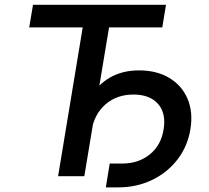

<svg xmlns="http://www.w3.org/2000/svg" viewBox="-20 -748 887 815"><path d="M104 -631.8 120.1 -727.5H684.6L668.9 -631.8H442.9L337.9 0H226.6L331.1 -631.8ZM429.2 47.4 445.8 -53.7H498Q567.4 -53.7 615.5 -92.3Q663.6 -130.9 674.3 -197.8Q686 -267.1 650.9 -306.9Q615.7 -346.7 546.4 -346.7Q475.6 -346.7 427.5 -304.7Q379.4 -262.7 367.7 -189.9H314Q327.6 -273.9 361.3 -331.8Q395 -389.6 447.8 -419.4Q500.5 -449.2 570.3 -449.2Q645.5 -449.2 698.7 -417.2Q752 -385.3 776.1 -328.6Q800.3 -272 788.1 -198.7Q775.9 -125.5 732.7 -70.1Q689.5 -14.6 624.5 16.4Q559.6 47.4 481.4 47.4Z"/></svg>

Font: Inter Medium
Style: Italic
Weight: 500
Italic angle: -9.3988°
Designer: Rasmus Andersson
Foundry: rsms
Version: Version 4.001;git-66647c0bb